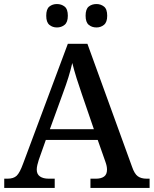

<svg xmlns="http://www.w3.org/2000/svg" viewBox="-20 -931 761 951"><path d="M1 0V-46H18Q47 -46 62.5 -60.5Q78 -75 95 -122L316 -714H413L634 -105Q646 -70 662.5 -58Q679 -46 706 -46H721V0H428V-46H456Q481 -46 495.5 -56.5Q510 -67 510 -91Q510 -100 508 -109.5Q506 -119 502 -130L464 -238H207L172 -139Q168 -127 165 -114Q162 -101 162 -91Q162 -68 178 -57Q194 -46 221 -46H251V0ZM227 -291H445L386 -463Q372 -503 359.5 -543Q347 -583 338 -619Q330 -584 319 -548.5Q308 -513 292 -470ZM458 -795Q435 -795 419.5 -808Q404 -821 404 -853Q404 -886 419.5 -898.5Q435 -911 458 -911Q479 -911 495 -898.5Q511 -886 511 -853Q511 -821 495 -808Q479 -795 458 -795ZM262 -795Q240 -795 224.5 -808Q209 -821 209 -853Q209 -886 224.5 -898.5Q240 -911 262 -911Q284 -911 300 -898.5Q316 -886 316 -853Q316 -821 300 -808Q284 -795 262 -795Z"/></svg>

Font: Noto Serif Tibetan Medium
Style: Regular
Weight: 500
Designer: Monotype Design Team
Foundry: Monotype Imaging Inc.
Version: Version 2.103; ttfautohint (v1.8.4.7-5d5b)